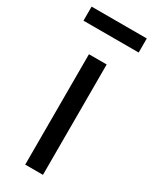

<svg xmlns="http://www.w3.org/2000/svg" viewBox="-207 -769 650 815"><g transform="rotate(30 118.5 -361.0)"><path d="M74.7 0V-541H161.6V0ZM253.9 -721.7V-652.8H-16.6V-721.7Z"/></g></svg>

Font: Inter 17pt
Style: Regular
Weight: 400
Version: Version 4.001;git-66647c0bb